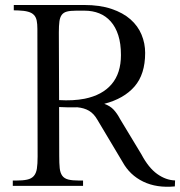

<svg xmlns="http://www.w3.org/2000/svg" viewBox="-20 -731 708 755"><path d="M30.3 -21H42.5Q69.8 -21 86.7 -24.7Q103.5 -28.3 112.8 -38.8Q122.1 -49.3 125 -67.6Q127.9 -85.9 127.9 -115.2L127 -617.7Q127 -636.7 124.3 -650.1Q121.6 -663.6 113.5 -672.1Q105.5 -680.7 90.8 -684.8Q76.2 -689 52.7 -689.9L34.2 -690.4V-711.4H310.5Q373 -711.4 418.5 -696Q463.9 -680.7 493.2 -654.8Q522.5 -628.9 536.6 -594.7Q550.8 -560.5 550.8 -522.9Q550.8 -439 509 -390.9Q467.3 -342.8 390.1 -322.8Q413.1 -314.5 426.8 -299.8Q440.4 -285.2 451.7 -263.7L536.1 -124Q564 -71.3 598.1 -46.9Q632.3 -22.5 668.5 -21.5L667.5 2Q596.2 8.8 543.2 -16.8Q490.2 -42.5 461.9 -94.2L362.8 -260.3Q349.1 -284.2 330.1 -295.4Q311 -306.6 284.2 -309.1Q267.1 -308.6 249.3 -308.8Q231.4 -309.1 212.4 -310.1L212.9 -117.7Q212.9 -88.4 214.8 -69.8Q216.8 -51.3 224.6 -40.3Q232.4 -29.3 248.3 -25.1Q264.2 -21 292 -21H306.6V0H30.3ZM212.4 -337.4Q267.6 -334 313 -342.8Q382.3 -356.9 418.9 -399.9Q455.6 -442.9 455.6 -514.6Q455.6 -559.6 445.1 -592.3Q434.6 -625 415.5 -646.5Q396.5 -668 370.4 -678.5Q344.2 -689 313 -689H278.8Q256.3 -689 243.2 -685.5Q230 -682.1 222.9 -672.6Q215.8 -663.1 213.6 -646.5Q211.4 -629.9 211.4 -603.5Z"/></svg>

Font: Varendra
Style: Regular
Weight: 400
Designer: Jacob Thomas
Foundry: Bangla Type Foundry
Version: Version 1.008